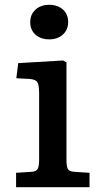

<svg xmlns="http://www.w3.org/2000/svg" viewBox="-20 -780 422 800"><path d="M185 -616Q150 -616 128 -635.5Q106 -655 106 -688Q106 -720 128 -740Q150 -760 185 -760Q220 -760 242 -740.5Q264 -721 264 -688Q264 -656 242 -636Q220 -616 185 -616ZM47 0V-60L110 -64Q130 -65 136.5 -75.5Q143 -86 143 -114V-390Q143 -425 136 -437Q129 -449 104 -451L48 -454L56 -517L243 -528L257 -520V-111Q257 -90 262 -77.5Q267 -65 291 -64L353 -60V0Z"/></svg>

Font: Literata 7pt Medium
Style: Regular
Weight: 500
Designer: Latin by Veronika Burian and Jose Scaglione. Greek by Irene Vlachou. Cyrillic by Vera Evstafieva.
Foundry: TypeTogether
Version: Version 3.002